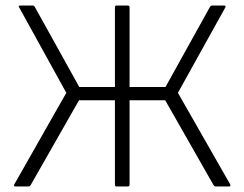

<svg xmlns="http://www.w3.org/2000/svg" viewBox="-20 -675 884 695"><path d="M37 0Q27 0 32 -8L220 -339L50 -647Q44 -655 54 -655H98Q104 -655 106 -650L267 -360H396V-648Q396 -655 402 -655H442Q449 -655 449 -648V-360H579L740 -650Q743 -655 749 -655H790Q800 -655 795 -647L624 -339L813 -8Q817 0 808 0H762Q756 0 753 -5L578 -312H449V-7Q449 0 442 0H402Q396 0 396 -7V-312H266L91 -5Q88 0 82 0Z"/></svg>

Font: Sofia Sans Light
Style: Regular
Weight: 300
Designer: Botio Nikoltchev, Ani Petrova
Foundry: lettersoup
Version: Version 4.100; ttfautohint (v1.8.3)